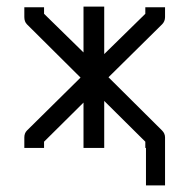

<svg xmlns="http://www.w3.org/2000/svg" viewBox="-20 -498 580 584"><path d="M234 -478H297V-333.5L422 -456V-476H482V-446Q482 -433 473 -424L310 -263L473 -101Q482 -92 482 -80V-79V-48V66H424V-48H422V-67L297 -191V-48H234V-186L114 -67V-48H54V-80Q54 -93 62 -101L225 -262L62 -424Q54 -432 54 -446V-476H114V-456L234 -338.5Z"/></svg>

Font: 3270 Nerd Font Mono
Style: Regular
Weight: 400
Monospace: yes
Version: Version 3.0.1;Nerd Fonts 3.0.0